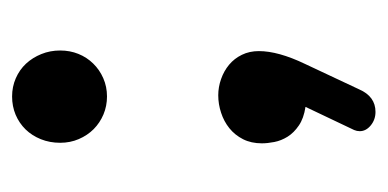

<svg xmlns="http://www.w3.org/2000/svg" viewBox="-181 -354 638 316"><g transform="rotate(-90 138.0 -196.0)"><path d="M61 -416Q61 -433.1 66.9 -447.8Q72.8 -462.4 83 -472.9Q93.3 -483.4 107.2 -489.3Q121.1 -495.1 137.2 -495.1Q153.3 -495.1 167.2 -489Q181.2 -482.9 191.2 -472.2Q201.2 -461.4 207 -447Q212.9 -432.6 212.9 -416Q212.9 -399.9 207.3 -386Q201.7 -372.1 191.4 -361.6Q181.2 -351.1 167.2 -345Q153.3 -338.9 137.2 -338.9Q121.6 -338.9 107.7 -344.7Q93.8 -350.6 83.5 -360.8Q73.2 -371.1 67.1 -385.3Q61 -399.4 61 -416ZM82 67.9 120.1 -12.2Q101.1 -15.1 89.4 -23.2Q77.6 -31.2 71 -41.7Q64.5 -52.2 62.3 -63.5Q60.1 -74.7 60.1 -84Q60.1 -101.6 66.9 -115Q73.7 -128.4 85 -137.5Q96.2 -146.5 110.4 -151.1Q124.5 -155.8 139.2 -155.8Q152.8 -155.8 166 -151.1Q179.2 -146.5 189.5 -137.9Q199.7 -129.4 205.8 -116.9Q211.9 -104.5 211.9 -88.9Q211.9 -57.1 190.9 -13.2L148.9 76.2Q137.2 103 111.8 103Q99.1 103 89.6 95.2Q80.1 87.4 80.1 77.1Q80.1 72.3 82 67.9Z"/></g></svg>

Font: Marmelad
Style: Regular
Weight: 400
Designer: Manvel Shmavonyan
Foundry: Cyreal (www.cyreal.org)
Version: Version 1.000